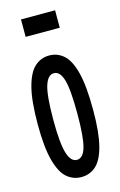

<svg xmlns="http://www.w3.org/2000/svg" viewBox="-103 -680 457 734"><g transform="rotate(-15 125.0 -313.0)"><path d="M126 8Q93 8 68.5 -13.5Q44 -35 30 -87Q16 -139 16 -229Q16 -323 30 -376Q44 -429 68.5 -451Q93 -473 126 -473Q159 -473 183.5 -451Q208 -429 221.5 -376Q235 -323 235 -229Q235 -139 221.5 -87Q208 -35 183.5 -13.5Q159 8 126 8ZM126 -60Q151 -60 162 -99Q173 -138 173 -230Q173 -327 161.5 -365Q150 -403 126 -403Q102 -403 90 -365Q78 -327 78 -230Q78 -138 90 -99Q102 -60 126 -60ZM58 -565V-634H193V-565Z"/></g></svg>

Font: Inconsolata UltraCondensed SemiBold
Style: Regular
Weight: 600
Width: 1
Monospace: yes
Designer: Raph Levien, Cyreal, Brenton Simpson
Foundry: Raph Levien, Cyreal, Google
Version: Version 3.001; ttfautohint (v1.8.2.53-6de2)